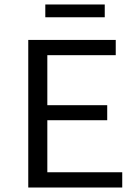

<svg xmlns="http://www.w3.org/2000/svg" viewBox="-20 -836 622 856"><path d="M447 -816V-759H182V-816ZM191 -68H525V0H106V-658H496V-590H191V-367H458V-300H191Z"/></svg>

Font: EauTestInfant Medium
Style: Regular
Weight: 500
Designer: Christian Thalmann (Catharsis Fonts)
Version: Version 0.001;PS 000.001;hotconv 1.0.88;makeotf.lib2.5.64775